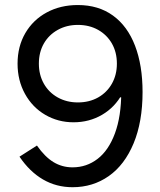

<svg xmlns="http://www.w3.org/2000/svg" viewBox="-20 -741 645 774"><path d="M58.6 -109.4 128.9 -154.3Q161.1 -108.4 195.8 -87.4Q230.5 -66.4 272.5 -66.4Q329.1 -66.4 373.5 -100.6Q418 -134.8 443.4 -203.6Q468.8 -272.5 468.8 -370.1L476.6 -348.6H453.1L502 -484.4Q502 -417 472.7 -362.8Q443.4 -308.6 391.6 -278.3Q339.8 -248 276.4 -248Q213.9 -248 162.1 -278.3Q110.4 -308.6 80.6 -362.8Q50.8 -417 50.8 -484.4Q50.8 -553.7 82 -607.4Q113.3 -661.1 168.5 -690.9Q223.6 -720.7 293.9 -720.7Q377 -720.7 435.5 -678.2Q494.1 -635.7 524.4 -556.6Q554.7 -477.5 554.7 -370.1Q554.7 -250 518.6 -163.1Q482.4 -76.2 418.5 -31.2Q354.5 13.7 272.5 13.7Q207 13.7 153.3 -17.6Q99.6 -48.8 58.6 -109.4ZM451.2 -484.4Q451.2 -530.3 431.2 -565.4Q411.1 -600.6 375.5 -620.6Q339.8 -640.6 293.9 -640.6Q249 -640.6 212.9 -620.6Q176.8 -600.6 156.7 -565.4Q136.7 -530.3 136.7 -484.4Q136.7 -439.5 156.7 -403.8Q176.8 -368.2 212.9 -348.1Q249 -328.1 293.9 -328.1Q339.8 -328.1 375.5 -348.1Q411.1 -368.2 431.2 -403.8Q451.2 -439.5 451.2 -484.4Z"/></svg>

Font: Wanted Sans Variable
Style: Regular
Weight: 400
Designer: Original Design by Kil Hyung-jin and Kang Hanbin, Wanted Lab, Inc; Hangeul from Source Han Sans by Jang Soo-young and Ka
Foundry: Wanted Lab, Inc.
Version: Version 1.003;Glyphs 3.2 (3227)